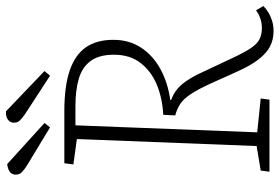

<svg xmlns="http://www.w3.org/2000/svg" viewBox="-170 -774 957 658"><g transform="rotate(-90 309.0 -444.5)"><path d="M245 -364Q302 -367 348 -386Q394 -405 422.5 -441.5Q451 -478 451 -533Q451 -584 429.5 -613Q408 -642 368.5 -653.5Q329 -665 275 -665H209L185 -42L301 -30L297 0H50L54 -30L138 -44L162 -660L75 -672L79 -703H258Q343 -703 397 -684.5Q451 -666 476.5 -629Q502 -592 502 -535Q502 -480 474.5 -439Q447 -398 400.5 -373Q354 -348 296 -340V-337Q317 -329 332 -317Q347 -305 361.5 -284Q376 -263 393 -226L433 -141Q455 -93 470.5 -68.5Q486 -44 502.5 -35Q519 -26 542 -26Q557 -26 572.5 -30.5Q588 -35 603 -46L618 -21Q608 -11 594.5 -3Q581 5 565.5 9.5Q550 14 531 14Q503 14 479.5 2Q456 -10 434.5 -38Q413 -66 393 -111L353 -200Q332 -246 315.5 -270.5Q299 -295 282 -306Q265 -317 243 -323ZM247 -838Q234 -847 226 -855Q218 -863 218 -876Q218 -888 228 -896Q238 -904 257 -903L395 -771L379 -752ZM70 -832Q56 -841 48 -849Q40 -857 40 -870Q40 -881 48 -888.5Q56 -896 76 -899L217 -771L202 -752Z"/></g></svg>

Font: Literata 18pt ExtraLight
Style: Italic
Weight: 250
Italic angle: -2°
Designer: Latin by Veronika Burian and Jose Scaglione. Greek by Irene Vlachou. Cyrillic by Vera Evstafieva
Foundry: TypeTogether
Version: Version 3.103;gftools[0.9.29]